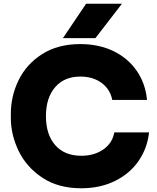

<svg xmlns="http://www.w3.org/2000/svg" viewBox="-20 -988 842 1028"><path d="M38 -356V-378Q38 -474 80 -559.5Q122 -645 206 -698.5Q290 -752 410 -752Q509 -752 587 -714.5Q665 -677 712 -609Q759 -541 767 -453H581Q570 -510 524 -544Q478 -578 410 -578Q324 -578 275 -521Q226 -464 226 -366Q226 -267 276 -210.5Q326 -154 415 -154Q485 -154 533.5 -188Q582 -222 592 -279H778Q769 -195 722.5 -127Q676 -59 596.5 -19.5Q517 20 415 20Q291 20 206 -37Q121 -94 79.5 -180.5Q38 -267 38 -356ZM441 -968H633L491 -784H317Z"/></svg>

Font: Sora-SIA ExtraBold
Style: Regular
Weight: 800
Designer: Jonathan Barnbrook, Julián Moncada
Foundry: Barnbrook Fonts
Version: Version 2.000